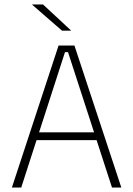

<svg xmlns="http://www.w3.org/2000/svg" viewBox="-20 -844 600 864"><path d="M75.5 0H33.5L243.5 -639H315L526 0H484L286 -609.5H272.5ZM426 -213.5H133V-248.5H426ZM300 -706.5 173.5 -824H124.5V-823L259 -706H300Z"/></svg>

Font: Anek Kannada Medium ExtraLight
Style: Regular
Weight: 250
Version: Version 1.003